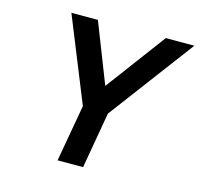

<svg xmlns="http://www.w3.org/2000/svg" viewBox="-102 -810 957 920"><g transform="rotate(15 376.0 -350.0)"><path d="M260.5 0 310.5 -282 141.5 -700H273L389 -403.5L610 -700H751.5L435.5 -278.5L387 0Z"/></g></svg>

Font: Overpass
Style: Bold Italic
Weight: 700
Italic angle: -10°
Designer: Delve Withrington, Dave Bailey, Thomas Jockin
Foundry: Delve Fonts LLC
Version: Version 4.000; ttfautohint (v1.8.3)